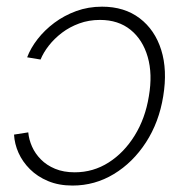

<svg xmlns="http://www.w3.org/2000/svg" viewBox="-20 -558 564 587"><path d="M201.7 9.3Q159.7 9.3 127 -4.4Q94.2 -18.1 71.5 -40.8Q48.8 -63.5 36.6 -90.8Q24.4 -118.2 22.9 -146.5L66.4 -153.3Q68.4 -131.3 77.9 -109.9Q87.4 -88.4 105 -70.6Q122.6 -52.7 148.4 -42Q174.3 -31.2 208.5 -31.2Q265.1 -31.2 312.3 -61.3Q359.4 -91.3 391.8 -143.8Q424.3 -196.3 435.1 -263.7Q446.8 -331.5 431.6 -384Q416.5 -436.5 379.2 -466.8Q341.8 -497.1 285.6 -497.1Q251.5 -497.1 222.2 -486.3Q192.9 -475.6 169.4 -457.8Q146 -439.9 129.4 -418.7Q112.8 -397.5 104 -376L63 -382.8Q73.7 -411.1 95 -438.5Q116.2 -465.8 146.2 -488.3Q176.3 -510.7 213.1 -524.2Q250 -537.6 292 -537.6Q360.4 -537.6 407 -502.2Q453.6 -466.8 472.9 -405.3Q492.2 -343.8 479 -263.7Q466.3 -184.6 426.3 -122.8Q386.2 -61 328.1 -25.9Q270 9.3 201.7 9.3Z"/></svg>

Font: Inter 24pt ExtraLight
Style: Italic
Weight: 250
Italic angle: -9.3988°
Version: Version 4.001;git-66647c0bb